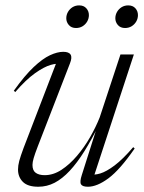

<svg xmlns="http://www.w3.org/2000/svg" viewBox="-20 -700 549 730"><path d="M291 -34.5 349 -217 356.5 -226Q328 -168.5 300.5 -124.5Q273 -80.5 245 -50.5Q217 -20.5 187.8 -5.2Q158.5 10 125.5 10Q85.5 10 67 -8.5Q48.5 -27 48.5 -55.5Q48.5 -70.5 53.2 -88.2Q58 -106 69.5 -137L199 -474L211.5 -455.5Q198 -460.5 172.8 -453.2Q147.5 -446 113 -421.5Q78.5 -397 38 -350L32.5 -355Q74 -413 108 -445Q142 -477 170 -490Q198 -503 220.5 -503Q242 -503 248.5 -492.2Q255 -481.5 246 -459L123.5 -143Q112.5 -114.5 108 -98.8Q103.5 -83 103.5 -73Q103.5 -51.5 116 -42.8Q128.5 -34 150 -34Q182.5 -34 213.5 -54.2Q244.5 -74.5 272.5 -107.2Q300.5 -140 322.5 -178.5Q344.5 -217 359 -253.5L438 -493H489L333.5 -19L322 -37.5Q338 -33.5 361.2 -40.5Q384.5 -47.5 416 -71.2Q447.5 -95 486.5 -140.5L492 -135.5Q436 -54.5 392.5 -22.2Q349 10 314.5 10Q293.5 10 288 0.8Q282.5 -8.5 291 -34.5ZM269 -593.5Q251.5 -593.5 241.8 -604.8Q232 -616 232 -630.5Q232 -643.5 238.5 -654.8Q245 -666 256 -672.8Q267 -679.5 281 -679.5Q298.5 -679.5 308.2 -668.5Q318 -657.5 318 -642.5Q318 -629.5 311.5 -618.2Q305 -607 294 -600.2Q283 -593.5 269 -593.5ZM455.5 -593.5Q438 -593.5 428.2 -604.8Q418.5 -616 418.5 -630.5Q418.5 -643.5 425 -654.8Q431.5 -666 442.5 -672.8Q453.5 -679.5 467.5 -679.5Q485 -679.5 494.8 -668.5Q504.5 -657.5 504.5 -642.5Q504.5 -629.5 498 -618.2Q491.5 -607 480.5 -600.2Q469.5 -593.5 455.5 -593.5Z"/></svg>

Font: Newsreader 60pt Light
Style: Italic
Weight: 300
Italic angle: -17°
Designer: Hugues Gentile
Foundry: Production Type
Version: Version 1.003